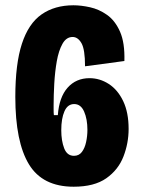

<svg xmlns="http://www.w3.org/2000/svg" viewBox="-20 -693 535 727"><path d="M259 14Q141 14 89.5 -71Q38 -156 38 -326Q38 -451 63 -527.5Q88 -604 137.5 -638.5Q187 -673 258 -673Q287 -673 321 -665.5Q355 -658 385.5 -636.5Q416 -615 434.5 -573Q453 -531 451 -462L302 -442Q302 -506 288.5 -529.5Q275 -553 255 -553Q231 -553 216.5 -527Q202 -501 195 -461Q188 -421 185.5 -376.5Q183 -332 183 -295Q183 -291 183 -278Q183 -265 184 -257H199Q204 -325 236 -361Q268 -397 319 -397Q358 -397 392 -375Q426 -353 446.5 -310Q467 -267 467 -205Q467 -151 447.5 -100.5Q428 -50 382.5 -18Q337 14 259 14ZM260 -103Q279 -103 290 -117.5Q301 -132 306 -155Q311 -178 311 -201Q311 -242 298.5 -270.5Q286 -299 261 -299Q236 -299 224 -271.5Q212 -244 212 -200Q212 -160 223 -131.5Q234 -103 260 -103Z"/></svg>

Font: Bricolage Grotesque 12pt Condensed ExtraBold
Style: Regular
Weight: 800
Width: 3
Designer: Mathieu Triay
Foundry: Atelier Triay
Version: Version 1.001; ttfautohint (v1.8.4.7-5d5b);gftools[0.9.33.de